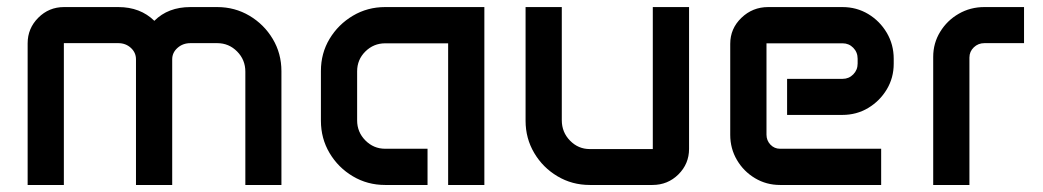

<svg xmlns="http://www.w3.org/2000/svg" viewBox="-20 -526 2966 546"><path d="M58.6 -402.8Q58.6 -445.3 88.9 -475.6Q119.1 -505.9 162.1 -505.9H316.4Q378.9 -505.9 418.9 -466.8Q458 -505.9 521.5 -505.9H597.7Q647.9 -505.9 689.5 -481.2Q731 -456.5 755.6 -415.3Q780.3 -374 780.3 -323.7V0H677.7V-322.3Q677.7 -356 654.3 -379.6Q630.9 -403.3 597.7 -403.3H521.5Q500 -403.3 484.9 -389.9Q469.7 -376.5 469.7 -357.4V0H366.7V-357.4Q366.7 -376.5 352.1 -389.9Q337.4 -403.3 316.4 -403.3H161.6V0H58.6Z M892.6 -324.2Q892.6 -374.5 917.2 -415.5Q941.9 -456.5 983.4 -481.2Q1024.9 -505.9 1075.2 -505.9H1357.4V0H1254.4V-402.8H1075.2Q1042.5 -402.8 1019 -379.6Q995.6 -356.4 995.6 -323.2V-183.6Q995.6 -150.4 1019 -126.7Q1042.5 -103 1075.2 -103H1195.8V0H1075.2Q1024.9 0 983.4 -24.7Q941.9 -49.3 917.2 -90.8Q892.6 -132.3 892.6 -182.6Z M1474.6 -505.9H1577.6V-184.1Q1577.6 -149.9 1601.1 -126Q1624.5 -102.1 1657.2 -102.1H1836.4V-505.9H1939.5V-102.5Q1939.5 -60.1 1909.2 -30Q1878.9 0 1835.4 0H1657.2Q1606.9 0 1565.4 -24.7Q1523.9 -49.3 1499.3 -90.8Q1474.6 -132.3 1474.6 -182.6Z M2056.6 -401.4Q2056.6 -444.8 2088.4 -475.3Q2120.1 -505.9 2164.6 -505.9H2375.5Q2416 -505.9 2449 -486.1Q2481.9 -466.3 2501.7 -432.9Q2521.5 -399.4 2521.5 -358.9V-344.7Q2521.5 -304.7 2501.7 -271.7Q2481.9 -238.8 2449 -219Q2416 -199.2 2375.5 -199.2H2218.3V-301.8H2376.5Q2394 -301.8 2406.5 -314.5Q2418.9 -327.1 2418.9 -345.2V-358.9Q2418.9 -377.4 2406.5 -390.1Q2394 -402.8 2376.5 -402.8H2159.7V-143.1Q2159.7 -126.5 2170.9 -114.7Q2182.1 -103 2198.2 -103H2485.8V0H2198.2Q2159.2 0 2127 -19.3Q2094.7 -38.6 2075.7 -71Q2056.6 -103.5 2056.6 -142.6Z M2633.8 -364.3Q2633.8 -403.3 2653.6 -435.5Q2673.3 -467.8 2706.3 -486.8Q2739.3 -505.9 2779.3 -505.9H2892.1V-403.3H2779.3Q2761.7 -403.3 2749.3 -391.4Q2736.8 -379.4 2736.8 -362.3V0H2633.8Z"/></svg>

Font: Anta
Style: Regular
Weight: 400
Designer: Sergej Lebedev
Foundry: Sergej Lebedev
Version: Version 1.000; ttfautohint (v1.8.4.7-5d5b)